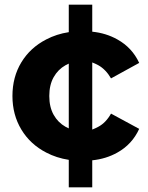

<svg xmlns="http://www.w3.org/2000/svg" viewBox="-20 -678 631 818"><path d="M273 120V3Q221 -5 177 -28Q109 -63 71 -126Q33 -189 33 -269Q33 -350 71 -412.5Q109 -475 177 -510Q221 -533 273 -541V-658H373V-543Q432 -537 480 -510Q543 -475 573 -410L453 -344Q431 -382 399 -400Q386 -407 373 -412V-126Q386 -131 399 -138Q431 -155 453 -194L573 -129Q543 -63 480 -28Q432 -1 373 5V120ZM273 -407Q266 -404 259 -400Q227 -382 208.5 -349Q190 -316 190 -269Q190 -222 208.5 -189Q227 -156 259 -138Q266 -134 273 -131Z"/></svg>

Font: Montserrat Z
Style: Bold
Weight: 700
Designer: Julieta Ulanovsky
Foundry: Julieta Ulanovsky
Version: Version 8.000